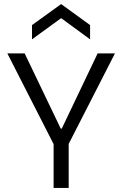

<svg xmlns="http://www.w3.org/2000/svg" viewBox="-20 -922 600 942"><path d="M243 0V-215L16 -660H101L278 -291H283L459 -660H544L317 -216V0ZM137 -729V-799L280 -902L422 -799V-729L280 -833Z"/></svg>

Font: Bricolage Grotesque 10pt Light
Style: Regular
Weight: 300
Designer: Mathieu Triay
Foundry: Atelier Triay
Version: Version 1.000; ttfautohint (v1.8.4.7-5d5b);gftools[0.9.32]